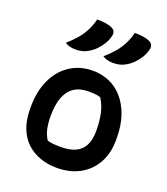

<svg xmlns="http://www.w3.org/2000/svg" viewBox="-149 -918 898 1033"><g transform="rotate(20 300.0 -402.0)"><path d="M303 -547Q352 -547 396 -528.5Q440 -510 473.5 -472Q507 -434 526.5 -378.5Q546 -323 546 -250V-237Q546 -162 514.5 -106Q483 -50 427 -19.5Q371 11 296 11Q245 11 201 -4.5Q157 -20 124 -50.5Q91 -81 72.5 -128Q54 -175 54 -238V-250Q54 -340 85.5 -407Q117 -474 173.5 -510.5Q230 -547 303 -547ZM317 -434Q268 -434 235.5 -412Q203 -390 187 -347Q171 -304 171 -242V-235Q171 -200 178 -167.5Q185 -135 202 -110Q220 -105 238 -103.5Q256 -102 279 -102Q331 -102 364 -118Q397 -134 413 -166Q429 -198 429 -246V-252Q429 -306 419 -349.5Q409 -393 387 -426Q373 -431 356.5 -432.5Q340 -434 317 -434ZM229 -814Q257 -814 279.5 -810.5Q302 -807 317 -799Q330 -793 334 -781Q338 -769 334 -756Q328 -731 314.5 -709.5Q301 -688 284 -670.5Q267 -653 246 -641Q230 -631 212.5 -626.5Q195 -622 174 -622Q157 -622 142 -625.5Q127 -629 113 -638Q145 -666 167 -692Q189 -718 204.5 -748Q220 -778 229 -814ZM444 -815Q472 -815 494.5 -811.5Q517 -808 532 -800Q545 -794 549 -782Q553 -770 549 -757Q543 -732 529.5 -710.5Q516 -689 499 -671.5Q482 -654 461 -642Q445 -632 427.5 -627.5Q410 -623 389 -623Q372 -623 357 -626.5Q342 -630 328 -639Q360 -667 382 -693Q404 -719 419.5 -749Q435 -779 444 -815Z"/></g></svg>

Font: Recursive Casual SemiBold
Style: Regular
Weight: 600
Version: Version 1.047